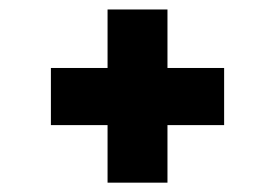

<svg xmlns="http://www.w3.org/2000/svg" viewBox="-20 -439 594 407"><path d="M208 -418.9H335V-294.9H455.1V-173.8H335V-51.8H208V-173.8H87.9V-294.9H208Z"/></svg>

Font: Josefin Sans CFJ
Style: Bold
Weight: 700
Designer: Santiago Orozco
Foundry: Typemade
Version: Version 2.001